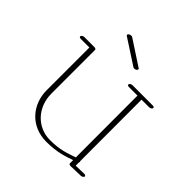

<svg xmlns="http://www.w3.org/2000/svg" viewBox="-168 -743 882 882"><g transform="rotate(45 273.5 -301.5)"><path d="M323.7 -525.4C323.7 -527.3 323.2 -528.8 321.3 -530.3L198.2 -610.8C196.3 -611.8 193.8 -612.3 191.4 -612.3C184.6 -612.3 174.8 -607.9 174.8 -601.6C174.8 -599.6 175.8 -598.1 177.7 -596.7L300.8 -516.6C302.7 -515.1 305.2 -514.6 308.1 -514.6C314.9 -514.6 323.7 -519 323.7 -525.4ZM27.8 -443.8C27.8 -439.9 31.7 -437.5 37.6 -437.5H93.8V-159.7C93.8 -68.8 157.2 8.8 260.3 8.8C328.6 8.8 370.6 -6.3 406.7 -19V2C406.7 5.9 411.6 8.8 417.5 8.8L482.4 6.8C489.3 6.8 496.1 2.4 497.6 -2.4C497.6 -2.9 498 -3.4 498 -3.9C498 -7.8 493.2 -10.7 487.3 -10.7L433.1 -9.3V-30.8C435.1 -33.2 435.1 -36.6 433.1 -38.6L432.6 -437.5H481.9C488.8 -437.5 498 -441.9 498 -448.7C498 -452.6 494.1 -455.1 488.3 -455.1H356.4C349.6 -455.1 342.8 -451.2 340.8 -446.3C338.9 -441.4 343.3 -437.5 350.1 -437.5H406.2L406.7 -36.6C367.2 -23.4 333.5 -8.8 266.6 -8.8C182.6 -8.8 120.1 -76.2 120.1 -164.1V-448.2C120.1 -451.7 115.7 -455.1 109.9 -455.1H43.9C37.1 -455.1 27.8 -450.7 27.8 -443.8Z"/></g></svg>

Font: WireWyrm
Style: Light
Weight: 200
Version: Version 001.000